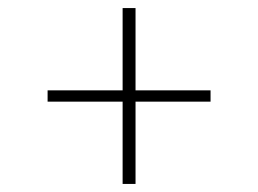

<svg xmlns="http://www.w3.org/2000/svg" viewBox="-20 -568 640 476"><path d="M284 -112V-316H98V-344H284V-548H316V-344H502V-316H316V-112Z"/></svg>

Font: Source Code Pro ExtraLight ExtraLight
Style: Regular
Weight: 250
Monospace: yes
Version: Version 1.018;hotconv 1.0.116;makeotfexe 2.5.65601